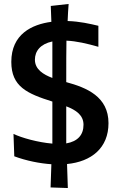

<svg xmlns="http://www.w3.org/2000/svg" viewBox="-20 -817 596 968"><path d="M236 -787 239 -707C141 -694 37 -645 37 -505C37 -380 117 -345 244 -305V-93C172 -99 89 -122 48 -142L52 -29C114 -6 181 7 239 11L235 128L322 131L318 10C441 -2 527 -71 527 -196C527 -330 417 -375 314 -403C314 -496 314 -566 315 -612C365 -610 420 -597 476 -581V-687C433 -697 383 -709 321 -711C322 -740 324 -771 326 -797ZM401 -188C401 -137 372 -104 314 -94V-281C364 -262 401 -236 401 -188ZM156 -516C156 -559 183 -595 244 -608V-424C199 -441 156 -467 156 -516Z"/></svg>

Font: CantoraOne
Style: Regular
Weight: 400
Designer: Pablo Impallari, Rodrigo Fuenzalida
Foundry: Pablo Impallari
Version: Version 1.001